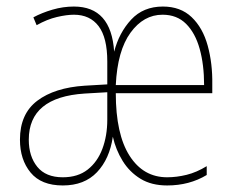

<svg xmlns="http://www.w3.org/2000/svg" viewBox="-20 -557 721 587"><path d="M478 -537Q532 -537 566 -504.5Q600 -472 615 -417.5Q630 -363 629 -299V-272H334Q334 -147 376 -81Q418 -15 491 -15Q520 -15 550.5 -22.5Q581 -30 612 -49V-22Q559 10 491 10Q443 10 409.5 -10.5Q376 -31 355 -65Q334 -99 325 -139Q315 -71 276.5 -30.5Q238 10 172 10Q106 10 73.5 -29.5Q41 -69 41 -130Q41 -209 94 -249Q147 -289 239 -295L308 -299V-369Q308 -442 281.5 -477Q255 -512 206 -512Q184 -512 154 -505Q124 -498 92 -480L82 -504Q108 -518 140.5 -527.5Q173 -537 206 -537Q320 -537 329 -399Q344 -457 381 -497Q418 -537 478 -537ZM477 -512Q419 -512 379 -457Q339 -402 334 -297H604Q604 -359 590.5 -407.5Q577 -456 549 -484Q521 -512 477 -512ZM239 -271Q68 -260 68 -130Q68 -79 94 -47Q120 -15 172 -15Q218 -15 248 -38.5Q278 -62 293 -102Q308 -142 308 -191V-275Z"/></svg>

Font: Noto Sans Gurmukhi UI Condensed Thin
Style: Regular
Weight: 100
Width: 3
Designer: Jelle Bosma - Monotype Design Team
Foundry: Monotype Imaging Inc.
Version: Version 2.004; ttfautohint (v1.8.4.7-5d5b)